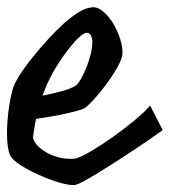

<svg xmlns="http://www.w3.org/2000/svg" viewBox="-20 -497 485 549"><path d="M228.5 -403.3Q220.7 -403.3 207.5 -391.6Q194.3 -379.9 179.2 -360.8Q164.1 -341.8 147.5 -316.4Q130.9 -291 118.2 -263.7Q113.3 -253.9 109.4 -244.1Q105.5 -234.4 101.6 -223.6Q127 -228.5 154.8 -235.8Q182.6 -243.2 196.3 -252Q203.1 -256.8 211.4 -271.5Q219.7 -286.1 227.1 -304.2Q234.4 -322.3 239.3 -342.3Q244.1 -362.3 244.1 -377Q244.1 -387.7 240.2 -395.5Q236.3 -403.3 228.5 -403.3ZM445.3 -125Q427.7 -112.3 404.3 -96.2Q380.9 -80.1 355 -63Q329.1 -45.9 303.2 -29.3Q277.3 -12.7 255.4 0.5Q233.4 13.7 217.8 22Q202.1 30.3 197.3 31.2Q194.3 32.2 189.5 32.2Q172.9 32.2 146 23.9Q119.1 15.6 91.8 3.4Q64.5 -8.8 41.5 -22.9Q18.6 -37.1 10.7 -49.8Q4.9 -60.5 2.4 -77.6Q0 -94.7 0 -117.2Q0 -136.7 2 -158.7Q3.9 -180.7 7.3 -200.7Q10.7 -220.7 15.1 -237.3Q19.5 -253.9 25.4 -263.7Q32.2 -277.3 46.9 -298.3Q61.5 -319.3 80.6 -342.3Q99.6 -365.2 121.1 -388.7Q142.6 -412.1 164.1 -431.2Q185.5 -450.2 205.6 -462.4Q225.6 -474.6 241.2 -475.6Q242.2 -475.6 242.7 -476.1Q243.2 -476.6 245.1 -476.6Q260.7 -476.6 276.4 -462.9Q292 -449.2 303.7 -429.7Q315.4 -410.2 322.8 -388.2Q330.1 -366.2 330.1 -348.6Q330.1 -339.8 329.1 -335.9Q325.2 -320.3 311.5 -297.4Q297.9 -274.4 281.2 -252.4Q264.6 -230.5 249 -213.4Q233.4 -196.3 225.6 -190.4Q219.7 -185.5 204.6 -181.2Q189.5 -176.8 169.4 -172.4Q149.4 -168 127 -164.1Q104.5 -160.2 83 -157.2Q79.1 -137.7 77.1 -123.5Q75.2 -109.4 74.2 -103.5Q76.2 -92.8 85.9 -82Q95.7 -71.3 110.4 -62.5Q125 -53.7 143.1 -48.3Q161.1 -43 179.7 -43Q183.6 -43 188 -43Q192.4 -43 196.3 -43.9Q213.9 -48.8 243.2 -66.4Q272.5 -84 304.2 -106.4Q335.9 -128.9 364.7 -152.8Q393.6 -176.8 409.2 -195.3Z"/></svg>

Font: Miniver
Style: Regular
Weight: 400
Designer: Dathan Boardman
Foundry: Open Window
Version: Version 1.000